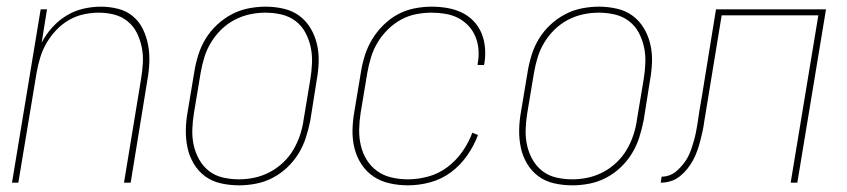

<svg xmlns="http://www.w3.org/2000/svg" viewBox="-20 -548 2540 576"><path d="M16 0 102 -520H121L105 -420Q118 -445 137 -466Q156 -487 180 -501.5Q204 -516 230.5 -522Q257 -528 283 -528Q309 -528 334.5 -521.5Q360 -515 379 -499Q398 -483 409 -460Q420 -437 424.5 -412Q429 -387 428 -360.5Q427 -334 422 -307L372 0H352L403 -310Q407 -334 408.5 -358Q410 -382 405.5 -405Q401 -428 391 -448.5Q381 -469 363.5 -483.5Q346 -498 323.5 -504Q301 -510 277 -510Q254 -510 231 -505Q208 -500 187 -488Q166 -476 149 -458Q132 -440 120 -419.5Q108 -399 101 -376.5Q94 -354 90 -331L35 0Z M697 8Q669 8 642.5 2Q616 -4 595.5 -19Q575 -34 561.5 -56.5Q548 -79 542.5 -105Q537 -131 537.5 -158.5Q538 -186 543 -213L563 -333Q567 -358 575 -383.5Q583 -409 597 -432Q611 -455 631.5 -474Q652 -493 676 -505.5Q700 -518 726 -523Q752 -528 777 -528Q804 -528 830.5 -522Q857 -516 877.5 -501Q898 -486 911.5 -463.5Q925 -441 931 -415Q937 -389 936 -361.5Q935 -334 930 -307L911 -187Q906 -162 898 -136.5Q890 -111 876 -88Q862 -65 842 -46Q822 -27 798 -14.5Q774 -2 748 3Q722 8 697 8ZM697 -10Q720 -10 743.5 -15Q767 -20 789 -31.5Q811 -43 829.5 -60.5Q848 -78 860.5 -99.5Q873 -121 880.5 -144Q888 -167 891 -190L911 -310Q915 -334 916 -359Q917 -384 912 -407Q907 -430 896 -450.5Q885 -471 866.5 -485Q848 -499 824.5 -504.5Q801 -510 776 -510Q753 -510 729.5 -505Q706 -500 684 -488.5Q662 -477 644 -459.5Q626 -442 613 -420.5Q600 -399 593 -376Q586 -353 582 -330L562 -210Q558 -186 557 -161Q556 -136 561 -113Q566 -90 577.5 -69.5Q589 -49 607 -35Q625 -21 648.5 -15.5Q672 -10 697 -10Z M1204 8Q1176 8 1149 2Q1122 -4 1100.5 -18.5Q1079 -33 1064.5 -55Q1050 -77 1043.5 -103Q1037 -129 1037.5 -157Q1038 -185 1043 -213L1063 -333Q1067 -358 1075 -383Q1083 -408 1097 -431Q1111 -454 1131 -473.5Q1151 -493 1174.5 -505.5Q1198 -518 1224 -523Q1250 -528 1275 -528Q1299 -528 1322 -524Q1345 -520 1365 -510.5Q1385 -501 1400.5 -485Q1416 -469 1424.5 -448.5Q1433 -428 1435 -404.5Q1437 -381 1433 -357Q1433 -356 1432.5 -355Q1432 -354 1432 -353H1413Q1413 -354 1413 -355Q1413 -356 1413 -357Q1417 -378 1415.5 -398.5Q1414 -419 1406.5 -437.5Q1399 -456 1385.5 -470.5Q1372 -485 1354.5 -494Q1337 -503 1316.5 -506.5Q1296 -510 1275 -510Q1252 -510 1228.5 -505.5Q1205 -501 1183 -489Q1161 -477 1143 -459Q1125 -441 1112.5 -420Q1100 -399 1093 -376Q1086 -353 1082 -330L1062 -210Q1058 -185 1057.5 -160Q1057 -135 1062.5 -111.5Q1068 -88 1080.5 -68Q1093 -48 1112 -34.5Q1131 -21 1155 -15.5Q1179 -10 1204 -10Q1234 -10 1265 -18.5Q1296 -27 1322 -46.5Q1348 -66 1367 -93Q1386 -120 1397 -150L1414 -143Q1402 -111 1381.5 -81.5Q1361 -52 1332.5 -31Q1304 -10 1270.5 -1Q1237 8 1204 8Z M1697 8Q1669 8 1642.5 2Q1616 -4 1595.5 -19Q1575 -34 1561.5 -56.5Q1548 -79 1542.5 -105Q1537 -131 1537.5 -158.5Q1538 -186 1543 -213L1563 -333Q1567 -358 1575 -383.5Q1583 -409 1597 -432Q1611 -455 1631.5 -474Q1652 -493 1676 -505.5Q1700 -518 1726 -523Q1752 -528 1777 -528Q1804 -528 1830.5 -522Q1857 -516 1877.5 -501Q1898 -486 1911.5 -463.5Q1925 -441 1931 -415Q1937 -389 1936 -361.5Q1935 -334 1930 -307L1911 -187Q1906 -162 1898 -136.5Q1890 -111 1876 -88Q1862 -65 1842 -46Q1822 -27 1798 -14.5Q1774 -2 1748 3Q1722 8 1697 8ZM1697 -10Q1720 -10 1743.5 -15Q1767 -20 1789 -31.5Q1811 -43 1829.5 -60.5Q1848 -78 1860.5 -99.5Q1873 -121 1880.5 -144Q1888 -167 1891 -190L1911 -310Q1915 -334 1916 -359Q1917 -384 1912 -407Q1907 -430 1896 -450.5Q1885 -471 1866.5 -485Q1848 -499 1824.5 -504.5Q1801 -510 1776 -510Q1753 -510 1729.5 -505Q1706 -500 1684 -488.5Q1662 -477 1644 -459.5Q1626 -442 1613 -420.5Q1600 -399 1593 -376Q1586 -353 1582 -330L1562 -210Q1558 -186 1557 -161Q1556 -136 1561 -113Q1566 -90 1577.5 -69.5Q1589 -49 1607 -35Q1625 -21 1648.5 -15.5Q1672 -10 1697 -10Z M1962 0 1965 -18Q1977 -18 1989 -22.5Q2001 -27 2011 -36Q2021 -45 2029.5 -55.5Q2038 -66 2044 -77.5Q2050 -89 2054 -101Q2058 -113 2061.5 -125Q2065 -137 2067.5 -149.5Q2070 -162 2072 -174Q2075 -196 2078.5 -217.5Q2082 -239 2086 -261L2128 -520H2458L2372 0H2352L2435 -502H2145L2105 -258Q2102 -240 2099 -221.5Q2096 -203 2093 -185Q2091 -170 2088 -155.5Q2085 -141 2081 -126Q2077 -111 2072 -96.5Q2067 -82 2059.5 -68Q2052 -54 2042 -41.5Q2032 -29 2019.5 -19Q2007 -9 1992 -4.5Q1977 0 1962 0Z"/></svg>

Font: Iosevka SS04 Thin
Style: Italic
Weight: 100
Italic angle: -9°
Monospace: yes
Designer: Belleve Invis
Foundry: Belleve Invis
Version: Version 19.0.0; ttfautohint (v1.8.4)